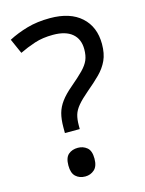

<svg xmlns="http://www.w3.org/2000/svg" viewBox="-113 -792 659 874"><g transform="rotate(-15 217.0 -355.0)"><path d="M140 -228Q140 -266 147.5 -293.5Q155 -321 173.5 -346Q192 -371 224 -398Q263 -431 284.5 -453Q306 -475 315 -496Q324 -517 324 -547Q324 -595 293 -621Q262 -647 203 -647Q154 -647 116 -634.5Q78 -622 43 -605L12 -675Q52 -696 100.5 -710Q149 -724 209 -724Q304 -724 356 -677Q408 -630 408 -549Q408 -504 393.5 -472.5Q379 -441 352.5 -414.5Q326 -388 290 -358Q257 -330 239.5 -309Q222 -288 216 -267.5Q210 -247 210 -218V-201H140ZM117 -54Q117 -91 134.5 -106Q152 -121 179 -121Q204 -121 222 -106Q240 -91 240 -54Q240 -18 222 -2Q204 14 179 14Q152 14 134.5 -2Q117 -18 117 -54Z"/></g></svg>

Font: Noto Sans Hebrew Droid
Style: Regular
Weight: 400
Designer: Monotype Design Team
Foundry: Monotype Imaging Inc.
Version: Version 1.100